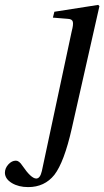

<svg xmlns="http://www.w3.org/2000/svg" viewBox="-80 -522 426 784"><path d="M-60 184Q-60 165 -46 149.5Q-32 134 -15 134Q-2 134 11 154Q47 207 68 207Q84 207 91 176L213 -395Q220 -421 217.5 -432.5Q215 -444 198 -445L136 -450L142 -474L321 -502L326 -497L213 3Q182 140 142 192Q102 242 35 242Q-4 242 -31.5 225.5Q-59 209 -60 184Z"/></svg>

Font: Heuristica
Style: Italic
Weight: 400
Italic angle: -13°
Version: Version 1.0.2